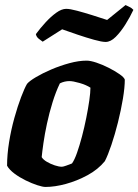

<svg xmlns="http://www.w3.org/2000/svg" viewBox="-20 -740 548 760"><path d="M160 0Q149 0 127.5 -7Q106 -14 81.5 -26Q57 -38 37 -53Q17 -68 8 -84Q8 -128 16 -177.5Q24 -227 37 -273.5Q50 -320 63.5 -355.5Q77 -391 87 -408Q96 -419 122 -434.5Q148 -450 183 -465Q218 -480 255 -490Q292 -500 323 -500Q338 -500 362 -492Q386 -484 410.5 -471.5Q435 -459 453 -446.5Q471 -434 474 -425Q474 -394 466.5 -349Q459 -304 447 -256Q435 -208 421 -166.5Q407 -125 395 -102Q368 -69 326.5 -46.5Q285 -24 241 -12Q197 0 160 0ZM225 -80Q230 -80 242.5 -84.5Q255 -89 265 -93Q275 -107 285 -135.5Q295 -164 304.5 -200Q314 -236 321.5 -273.5Q329 -311 333.5 -342.5Q338 -374 338 -393Q321 -404 295 -411.5Q269 -419 255 -419Q235 -419 217 -410Q201 -377 188 -335Q175 -293 166 -251Q157 -209 152 -174Q147 -139 145 -118Q151 -108 165.5 -99.5Q180 -91 196.5 -85.5Q213 -80 225 -80ZM398 -574Q383 -574 352.5 -582.5Q322 -591 288 -602.5Q254 -614 226 -624L149 -575Q143 -579 133.5 -586.5Q124 -594 122 -605Q139 -628 160 -651Q181 -674 202.5 -689.5Q224 -705 242 -705Q257 -705 285 -697.5Q313 -690 345 -680Q377 -670 404 -661L477 -720Q482 -717 491.5 -713Q501 -709 508 -701Q495 -673 476.5 -643.5Q458 -614 438 -594Q418 -574 398 -574Z"/></svg>

Font: Texturina 72pt 72pt Black
Style: Italic
Weight: 900
Italic angle: -11°
Designer: Guillermo Torres Carreño
Foundry: Omnibus-Type
Version: Version 1.002; ttfautohint (v1.8.3)